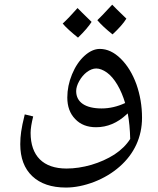

<svg xmlns="http://www.w3.org/2000/svg" viewBox="-20 -552 687 833"><path d="M544.9 50.8C528.8 76.2 506.3 98.6 476.6 118.2C446.8 137.2 413.1 152.3 376.5 163.1C339.4 173.8 303.2 179.2 268.6 179.2C167.5 179.2 112.8 124.5 112.8 24.4C112.8 6.3 116.7 -17.6 124 -46.9L87.4 -55.7C79.1 -22.9 74.2 2.4 71.8 19.5C69.3 36.6 67.9 54.7 67.9 73.7C67.9 133.3 85.4 179.7 120.1 212.4C154.8 245.1 203.6 261.7 266.1 261.7C304.7 261.7 345.7 253.4 388.2 237.3C430.7 220.7 467.3 198.7 499 170.9C562 115.7 596.2 43 596.2 -41C596.2 -92.3 587.9 -140.6 571.8 -186.5C555.2 -231.9 532.7 -269 503.9 -297.4C475.1 -325.7 444.8 -339.8 413.1 -339.8C390.6 -339.8 368.2 -329.6 346.2 -309.6C324.2 -289.6 306.2 -262.7 292.5 -229.5C278.8 -196.3 272 -162.6 272 -128.9C272 -90.3 283.2 -59.1 306.2 -35.6C328.6 -11.7 358.9 0 397 0C445.3 0 489.7 -18.6 529.3 -55.7L534.2 -60.1C540.5 -27.3 543.9 9.3 544.9 50.8ZM397.5 -254.9C411.6 -254.9 427.2 -249 443.8 -237.3C476.6 -213.9 505.4 -164.1 522.9 -105C489.3 -89.4 455.1 -81.5 420.9 -81.5C350.6 -81.5 310.5 -108.4 310.5 -156.7C310.5 -169.9 314.9 -184.6 323.7 -200.2C340.8 -231.4 370.1 -254.9 397.5 -254.9ZM377.4 -457C344.7 -488.8 324.2 -508.8 316.4 -517.1C291 -488.3 269.5 -465.8 252 -449.7C266.1 -433.1 288.6 -412.6 318.4 -388.7C345.7 -415 365.2 -438 377.4 -457ZM528.3 -471.2C495.1 -502.9 474.6 -523.4 466.8 -531.7C431.2 -493.2 409.7 -470.7 402.3 -464.4C418 -445.8 439.9 -425.3 468.3 -402.8C496.1 -428.7 516.1 -451.2 528.3 -471.2Z"/></svg>

Font: Noto Naskh Arabic
Style: Regular
Weight: 400
Designer: Monotype Design Team
Foundry: Monotype Imaging Inc.
Version: Version 1.07